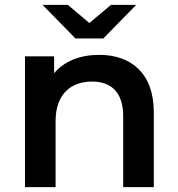

<svg xmlns="http://www.w3.org/2000/svg" viewBox="-20 -764 725 784"><path d="M402 -607 536 -744H433L345 -670L257 -744H154L288 -607ZM385 -540C307 -540 242 -514 201 -465V-534H82V0H207V-270C207 -377 267 -431 356 -431C436 -431 483 -385 483 -290V0H608V-306C608 -467 513 -540 385 -540Z"/></svg>

Font: Montserrat Lite SemiBold
Style: Regular
Weight: 600
Designer: Julieta Ulanovsky
Foundry: Julieta Ulanovsky
Version: Version 7.200;PS 007.200;hotconv 1.0.88;makeotf.lib2.5.64775